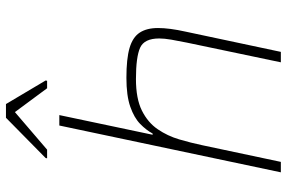

<svg xmlns="http://www.w3.org/2000/svg" viewBox="-179 -783 962 644"><g transform="rotate(-90 302.0 -461.0)"><path d="M46 0 203 -743H238L172 -430H176Q188 -452 208.5 -472Q229 -492 266 -505Q303 -518 363 -518Q427 -518 463 -507.5Q499 -497 514.5 -473.5Q530 -450 530 -412Q530 -393 527 -370Q524 -347 518 -320L450 0H415L481 -315Q487 -344 491 -367.5Q495 -391 495 -408Q495 -458 464 -472Q433 -486 359 -486Q293 -486 253 -466Q213 -446 190.5 -413Q168 -380 156.5 -341Q145 -302 137 -264L81 0ZM93 -784 94 -789 229 -922H275L354 -789L353 -784H328L248 -892L122 -784Z"/></g></svg>

Font: Saira Thin
Style: Italic
Weight: 100
Italic angle: -12°
Designer: Hector Gatti with collaboration of the Omnibus-Type team
Foundry: Omnibus-Type
Version: Version 1.101